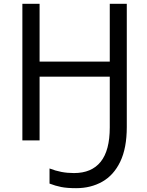

<svg xmlns="http://www.w3.org/2000/svg" viewBox="-20 -734 771 1004"><path d="M643 -714V-70Q643 40 609 111Q575 182 515 216Q455 250 378 250Q331 250 300.5 244Q270 238 239 226V147Q270 159 301 165Q332 171 367 171Q459 171 506.5 112Q554 53 554 -68V-333H187V0H97V-714H187V-412H554V-714Z"/></svg>

Font: Noto IKEA Arabic
Style: Regular
Weight: 400
Designer: Monotype Design Team
Foundry: Monotype Imaging Inc.
Version: Version 1.200